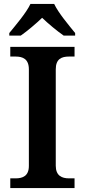

<svg xmlns="http://www.w3.org/2000/svg" viewBox="-20 -951 428 971"><path d="M27 -784V-771H85C117 -793 163 -832 193 -861C223 -832 270 -793 302 -771H360V-784C329 -822 275 -886 254 -931H134C113 -886 58 -822 27 -784ZM32 0H357V-49H329C293 -49 262 -62 262 -113V-600C262 -653 291 -665 329 -665H357V-714H32V-665H59C95 -665 126 -653 126 -600V-112C126 -61 95 -49 59 -49H32Z"/></svg>

Font: Noto Serif Sinhala SemiBold
Style: Regular
Weight: 600
Designer: Jelle Bosma - Monotype Design Team
Foundry: Monotype Imaging Inc.
Version: Version 2.007